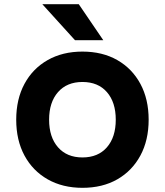

<svg xmlns="http://www.w3.org/2000/svg" viewBox="-20 -881 790 920"><path d="M375.1 19Q280.3 19 208.6 -21.6Q136.9 -62.3 97.3 -135.7Q57.7 -209.2 57.7 -307.4Q57.7 -405.7 97.3 -479.2Q136.9 -552.6 208.5 -593.2Q280.1 -633.8 374.9 -633.8Q470.7 -633.8 541.9 -593.2Q613.1 -552.6 652.7 -479.2Q692.3 -405.7 692.3 -307.4Q692.3 -209.2 652.7 -135.7Q613.1 -62.3 542 -21.6Q470.9 19 375.1 19ZM375 -126.6Q449.9 -126.6 492.3 -175.2Q534.7 -223.9 534.7 -307.4Q534.7 -391 492.3 -439.6Q449.9 -488.2 375 -488.2Q300.7 -488.2 258 -439.6Q215.3 -391 215.3 -307.4Q215.3 -223.9 258 -175.2Q300.7 -126.6 375 -126.6ZM474.8 -688.5H339.2L182.9 -860.8H357.5Z"/></svg>

Font: Martian Mono SemiExpanded
Style: Regular
Weight: 400
Width: 6
Monospace: yes
Designer: Roman Shamin
Foundry: Evil Martians
Version: Version 1.000